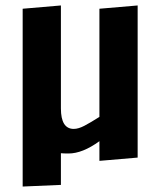

<svg xmlns="http://www.w3.org/2000/svg" viewBox="-20 -583 577 703"><path d="M63 -551 203 -563V-186Q203 -111 250 -111Q267 -111 289 -122.5Q311 -134 344 -155V-551L484 -563V-6L344 6V-66Q282 -21 231 -21Q212 -21 203 -22V94L63 100Z"/></svg>

Font: Francois One
Style: Regular
Weight: 400
Designer: Vernon Adams
Foundry: Vernon Adams
Version: Version 2.000